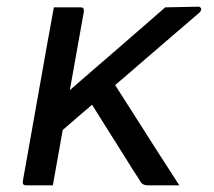

<svg xmlns="http://www.w3.org/2000/svg" viewBox="-20 -554 640 574"><path d="M138 0Q124 0 111 0Q98 0 85 0Q72 0 57 0Q54 0 51.5 -1.5Q49 -3 48.5 -5Q48 -7 48 -11L123 -433Q129 -465 133.5 -490.5Q138 -516 141 -532Q157 -532 170 -532Q183 -532 196 -532Q209 -532 221 -532Q223 -532 225.5 -531.5Q228 -531 229 -529Q230 -528 230 -526.5Q230 -525 230.5 -524Q231 -523 231 -521ZM474 -532 573 -534Q576 -534 578 -532.5Q580 -531 581 -529Q582 -527 581 -524Q581 -523 580 -521Q579 -519 577 -517Q575 -515 570 -511Q532 -478 495.5 -447Q459 -416 424 -385.5Q389 -355 354 -325Q319 -295 284 -265.5Q249 -236 214.5 -206Q180 -176 145 -146L95 -203Q158 -258 221 -312.5Q284 -367 347.5 -422Q411 -477 474 -532ZM421 0Q414 0 409 -2.5Q404 -5 401 -9Q398 -15 387 -31.5Q376 -48 361 -72.5Q346 -97 329 -123.5Q312 -150 296.5 -175Q281 -200 269 -219Q257 -238 252 -246L308 -325Q343 -271 377 -217Q411 -163 445.5 -109.5Q480 -56 516 0Q499 0 486 0Q473 0 458.5 0Q444 0 421 0Z"/></svg>

Font: Rec Mono Linear
Style: Italic
Weight: 400
Italic angle: -10°
Monospace: yes
Version: Version 1.085; ttfautohint (v1.8.4.7-5d5b)